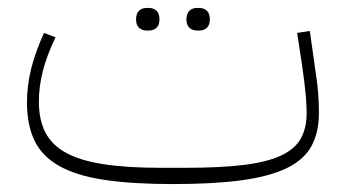

<svg xmlns="http://www.w3.org/2000/svg" viewBox="-20 -452 869 484"><path d="M416 12Q314 12 243.5 1.5Q173 -9 129.5 -33.5Q86 -58 67 -97.5Q48 -137 48 -194Q48 -236 58.5 -278.5Q69 -321 91 -369L120 -358Q98 -312 88 -273Q78 -234 78 -196Q78 -150 94.5 -118Q111 -86 147 -66.5Q183 -47 241.5 -38Q300 -29 384 -29H448Q534 -29 592.5 -36Q651 -43 686.5 -59Q722 -75 737.5 -101.5Q753 -128 753 -167Q753 -183 751 -209Q749 -235 741 -291L729 -369L761 -374L772 -296Q776 -269 778.5 -250Q781 -231 782 -216.5Q783 -202 783.5 -190.5Q784 -179 784 -168Q784 -118 765 -83.5Q746 -49 702.5 -28Q659 -7 588.5 2.5Q518 12 416 12ZM477 -375Q465 -375 457.5 -382Q450 -389 450 -403Q450 -418 457.5 -425Q465 -432 477 -432H482Q494 -432 501.5 -425Q509 -418 509 -403Q509 -389 501.5 -382Q494 -375 482 -375ZM350 -375Q338 -375 330.5 -382Q323 -389 323 -403Q323 -418 330.5 -425Q338 -432 350 -432H355Q367 -432 374.5 -425Q382 -418 382 -403Q382 -389 374.5 -382Q367 -375 355 -375Z"/></svg>

Font: IBM Plex Sans Arabic ExtLt
Style: Regular
Weight: 200
Designer: Mike Abbink, Paul van der Laan, Pieter van Rosmalen, Wael Morcos, Khajak Apelian
Foundry: Bold Monday
Version: Version 1.2